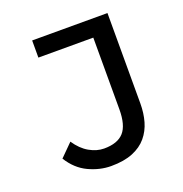

<svg xmlns="http://www.w3.org/2000/svg" viewBox="-122 -764 844 884"><g transform="rotate(-20 300.0 -322.0)"><path d="M275 12Q220 12 165.5 -13.5Q111 -39 75 -97L136 -158Q164 -116 200 -95.5Q236 -75 272 -75Q338 -75 368.5 -109Q399 -143 399 -221V-572H130V-656H499V-213Q499 -166 487.5 -125.5Q476 -85 450 -54Q424 -23 381 -5.5Q338 12 275 12Z"/></g></svg>

Font: SauceCodePro Nerd Font Mono
Style: Regular
Weight: 500
Monospace: yes
Designer: Paul D. Hunt, Teo Tuominen
Foundry: Adobe Systems Incorporated
Version: Version 2.030;PS 1.000;hotconv 16.6.51;makeotf.lib2.5.65220;